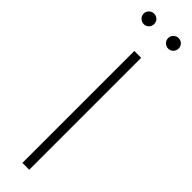

<svg xmlns="http://www.w3.org/2000/svg" viewBox="-314 -898 882 882"><g transform="rotate(45 127.5 -456.5)"><path d="M149.5 -727.3V0H105.1V-727.3ZM47.9 -844.8Q34.4 -844.8 24.1 -854.9Q13.8 -865.1 13.8 -878.9Q13.8 -893.5 24.1 -903.2Q34.4 -913 47.9 -913Q62.5 -913 72.3 -903.2Q82 -893.5 82 -878.9Q82 -865.1 72.3 -854.9Q62.5 -844.8 47.9 -844.8ZM207 -844.8Q193.5 -844.8 183.2 -854.9Q172.9 -865.1 172.9 -878.9Q172.9 -893.5 183.2 -903.2Q193.5 -913 207 -913Q221.6 -913 231.4 -903.2Q241.1 -893.5 241.1 -878.9Q241.1 -865.1 231.4 -854.9Q221.6 -844.8 207 -844.8Z"/></g></svg>

Font: Inter UI Extra Light
Style: Regular
Weight: 200
Designer: Rasmus Andersson
Foundry: rsms
Version: 3.2;8d6f07862